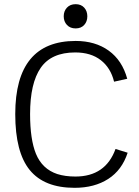

<svg xmlns="http://www.w3.org/2000/svg" viewBox="-20 -888 666 919"><path d="M300.5 -851.5Q316 -868 342 -868Q368 -868 383 -851.5Q398 -835 398 -810Q398 -785 383 -768.5Q368 -752 342 -752Q316 -752 300.5 -768.5Q285 -785 285 -810Q285 -835 300.5 -851.5ZM589 -511 526 -497Q510 -563 462.5 -600Q415 -637 340 -637Q226 -637 175 -563.5Q124 -490 124 -342Q124 -221 152 -152Q182 -79 254 -55Q292 -43 341 -43Q485 -43 533 -175L591 -157Q564 -74 498 -31.5Q432 11 337 11Q192 11 122.5 -74Q53 -159 53 -342Q53 -692 342 -692Q436 -692 500.5 -645.5Q565 -599 589 -511Z"/></svg>

Font: Pavanam
Style: Regular
Weight: 400
Designer: Tharique Azeez
Foundry: Tharique Azeez
Version: Version 1.86; ttfautohint (v1.3) -l 8 -r 50 -G 200 -x 14 -D 